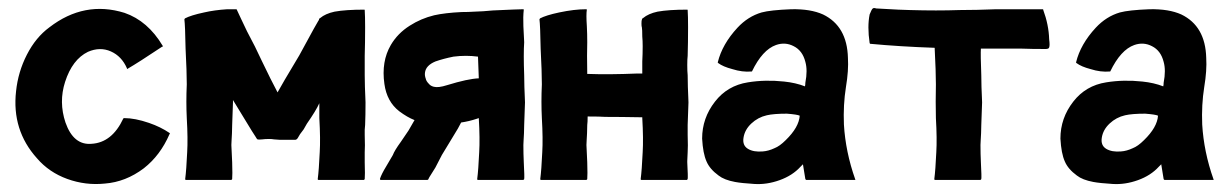

<svg xmlns="http://www.w3.org/2000/svg" viewBox="-20 -446 3061 478"><path d="M402 -115Q404 -114 402 -112Q379 -59 338 -27Q293 7 241 11Q193 16 147.5 -0.5Q102 -17 72 -52Q9 -122 20 -219Q25 -267 47 -310Q69 -353 103 -378Q190 -445 290 -414Q348 -394 385 -332Q387 -330 384 -330Q324 -290 298 -275Q296 -273 296 -276Q283 -306 256 -318Q229 -330 199 -317Q160 -298 142 -242Q126 -192 143 -141Q163 -84 208 -88Q259 -91 287 -151Q288 -152 289 -152Q316 -152 351 -140Q380 -130 402 -115Z M888 -259Q888 -246 888.5 -229.5Q889 -213 889.5 -204.5Q890 -196 890 -191Q890 -159 889 -135L888 -123V-110Q889 -80 888 -67V-45V-42Q889 -10 888 0L886 2H773Q771 2 771 0Q774 -23 776 -67Q778 -100 775 -152V-172V-189Q767 -171 744 -138L736 -124L727 -112Q720 -99 718 -99Q717 -98 715 -98H688H676L662 -99Q657 -100 650 -100Q640 -100 633 -99Q623 -98 621 -99Q620 -99 616 -106L607 -120L560 -197V-191Q560 -183 558 -135Q558 -126 557.5 -114.5Q557 -103 556.5 -96Q556 -89 556 -85Q556 -84 558 -42Q559 -10 558 0L556 2H443Q441 2 441 0Q444 -23 446 -67Q448 -100 445 -152Q443 -192 445 -236Q445 -267 442 -325Q441 -383 439 -398L440 -399V-400Q455 -408 488 -415Q514 -421 546 -423H569Q574 -412 580 -399.5Q586 -387 589.5 -379.5Q593 -372 595 -368Q616 -329 632 -294Q655 -246 671 -216Q680 -233 725 -308L761 -374L773 -395L774 -396Q774 -400 777 -401Q790 -412 813 -417Q841 -422 887 -422Q888 -422 888 -421Q889 -406 889 -378Q889 -340 888 -307V-284Z M1064 -293Q1040 -283 1038 -265Q1037 -258 1040 -250Q1041 -244 1048 -237Q1052 -232 1060 -230Q1071 -227 1093 -234Q1145 -250 1172 -251L1170 -305Q1140 -309 1109 -305Q1084 -300 1064 -293ZM1285 -259Q1285 -246 1285.5 -229.5Q1286 -213 1286.5 -204.5Q1287 -196 1287 -191Q1287 -183 1285 -135Q1285 -126 1284.5 -114.5Q1284 -103 1283.5 -96Q1283 -89 1283 -85Q1283 -63 1284 -42Q1286 -5 1285 0L1283 2H1170Q1168 2 1168 0Q1171 -23 1173 -67Q1175 -100 1172 -152L1166 -150Q1148 -144 1128 -141Q1124 -133 1120 -126L1097 -88Q1081 -62 1080 -60L1064 -29L1054 -13Q1048 -4 1046 1L1044 2H927V1H926V-1Q930 -13 941 -31L958 -60Q962 -71 978 -93L997 -121L1012 -147Q994 -154 974 -169Q943 -193 937 -237Q929 -293 953 -334Q970 -363 1000 -382Q1028 -400 1061 -408Q1088 -414 1129 -416Q1146 -416 1161 -417L1183 -418L1207 -420Q1272 -423 1282 -423Q1284 -423 1284 -422Q1282 -404 1283 -381Q1285 -343 1285 -341Q1283 -312 1285 -259Z M1692 -259Q1692 -246 1692.5 -229.5Q1693 -213 1693.5 -204.5Q1694 -196 1694 -191Q1694 -183 1692 -135V-123V-110Q1693 -80 1692 -67L1691 -45V-42Q1693 -5 1692 0L1690 2H1577Q1575 2 1575 0Q1578 -23 1580 -67Q1582 -100 1579 -152V-154Q1524 -155 1487 -155Q1474 -156 1443 -156Q1443 -142 1442 -135Q1442 -126 1441.5 -114.5Q1441 -103 1440.5 -96Q1440 -89 1440 -85Q1440 -84 1442 -42Q1443 -10 1442 0L1440 2H1327Q1325 2 1325 0Q1328 -23 1330 -67Q1332 -100 1329 -152Q1327 -192 1329 -236Q1329 -267 1326 -325Q1325 -383 1323 -398L1324 -399V-400Q1339 -408 1372 -415Q1410 -423 1439 -423Q1441 -423 1441 -422Q1439 -410 1441 -381Q1442 -362 1442 -341Q1441 -313 1442 -262Q1496 -260 1567 -263H1579V-293Q1580 -311 1580 -331Q1580 -345 1579 -355Q1579 -373 1578 -378Q1577 -380 1577 -387Q1577 -396 1578 -396Q1578 -400 1581 -401Q1594 -412 1617 -417Q1645 -422 1691 -422Q1692 -422 1692 -421Q1693 -406 1693 -378Q1693 -340 1692 -307Q1691 -299 1691 -284Q1691 -268 1692 -259Z M2109 0Q2111 2 2107 2H1987L1985 0L1979 -37L1973 -31Q1953 -9 1921 2.5Q1889 14 1858 12Q1826 10 1810 7Q1783 2 1769 -9Q1747 -25 1739 -44Q1730 -64 1728 -101Q1728 -152 1760 -193Q1791 -233 1842 -241Q1885 -248 1932 -243Q1961 -240 1984 -231Q1985 -235 1985 -240Q1991 -271 1985 -292Q1978 -320 1956 -331Q1935 -342 1912 -334Q1878 -322 1852 -268H1851Q1828 -266 1803 -274Q1780 -280 1768 -289L1767 -290V-291Q1778 -336 1816 -377Q1842 -405 1876 -415Q1898 -421 1950 -423Q1998 -424 2029 -410Q2089 -381 2091 -302Q2093 -271 2086 -229Q2079 -185 2081 -136Q2085 -68 2109 0ZM1936 -97Q1969 -129 1971 -158Q1965 -161 1939 -163Q1906 -163 1889 -159Q1867 -154 1850.5 -138.5Q1834 -123 1831 -103Q1828 -84 1842 -75.5Q1856 -67 1879 -69Q1893 -70 1908 -77Q1921 -82 1936 -97Z M2577 -422Q2591 -384 2592 -348Q2594 -333 2592 -328Q2591 -324 2583 -324Q2548 -324 2522 -325H2460H2422Q2421 -310 2423 -259Q2423 -246 2423.5 -229.5Q2424 -213 2424.5 -204.5Q2425 -196 2425 -191Q2425 -183 2423 -135Q2423 -126 2422.5 -114.5Q2422 -103 2421.5 -96Q2421 -89 2421 -85Q2421 -63 2422 -42Q2424 -5 2423 0L2421 2H2308Q2306 2 2306 0Q2309 -23 2311 -67Q2313 -100 2310 -152Q2309 -192 2310 -236Q2310 -267 2307 -325V-327Q2220 -330 2146 -337L2145 -339Q2139 -380 2145 -410Q2150 -423 2153 -425Q2156 -427 2161 -425Q2229 -421 2245 -421Q2313 -419 2369 -421Q2391 -421 2412.5 -421.5Q2434 -422 2445 -422.5Q2456 -423 2460 -423H2577Z M3001 0Q3003 2 2999 2H2879L2877 0L2871 -37L2865 -31Q2845 -9 2813 2.5Q2781 14 2750 12Q2718 10 2702 7Q2675 2 2661 -9Q2639 -25 2631 -44Q2622 -64 2620 -101Q2620 -152 2652 -193Q2683 -233 2734 -241Q2777 -248 2824 -243Q2853 -240 2876 -231Q2877 -235 2877 -240Q2883 -271 2877 -292Q2870 -320 2848 -331Q2827 -342 2804 -334Q2770 -322 2744 -268H2743Q2720 -266 2695 -274Q2672 -280 2660 -289L2659 -290V-291Q2670 -336 2708 -377Q2734 -405 2768 -415Q2790 -421 2842 -423Q2890 -424 2921 -410Q2981 -381 2983 -302Q2985 -271 2978 -229Q2971 -185 2973 -136Q2977 -68 3001 0ZM2828 -97Q2861 -129 2863 -158Q2857 -161 2831 -163Q2798 -163 2781 -159Q2759 -154 2742.5 -138.5Q2726 -123 2723 -103Q2720 -84 2734 -75.5Q2748 -67 2771 -69Q2785 -70 2800 -77Q2813 -82 2828 -97Z"/></svg>

Font: Tovari Sans
Style: Bold
Weight: 700
Designer: Verneri Kontto, Denis Ignatov
Foundry: Verneri Kontto
Version: Version 1.10 May 7, 2019